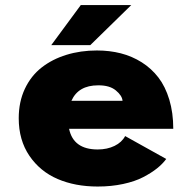

<svg xmlns="http://www.w3.org/2000/svg" viewBox="-20 -706 750 738"><path d="M177 -532.5 290.5 -686.5H484.5L327 -532.5ZM619 -95Q605 -76 583.5 -58.8Q562 -41.5 530.2 -25Q498.5 -8.5 453.2 1.2Q408 11 355.5 11Q269 11 201.5 -18Q134 -47 93 -107.2Q52 -167.5 52 -251.5Q52 -314.5 75.5 -364.5Q99 -414.5 140 -446.5Q181 -478.5 235.2 -495.2Q289.5 -512 352.5 -512Q401.5 -512 444.5 -501Q487.5 -490 524.8 -466.5Q562 -443 588.8 -408.2Q615.5 -373.5 630.8 -323Q646 -272.5 646 -211H245.5Q262 -131.5 355.5 -131.5Q392 -131.5 420.2 -145.2Q448.5 -159 461 -183ZM357 -378Q281 -378 254.5 -318.5H451Q449.5 -338.5 425.2 -358.5Q401 -378.5 357 -378Z"/></svg>

Font: League Mono ExtraBold
Style: Regular
Weight: 800
Width: 6
Designer: Tyler Finck
Foundry: The League of Moveable Type / Tyler Finck
Version: Version 2.210